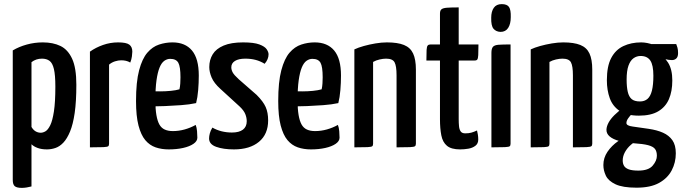

<svg xmlns="http://www.w3.org/2000/svg" viewBox="-20 -716 3324 933"><path d="M86 197Q62 197 52 189Q42 181 42 158V-471Q72 -489 110 -499.5Q148 -510 188 -510Q238 -510 274 -492.5Q310 -475 330.5 -430.5Q351 -386 351 -304Q351 -223 343 -167.5Q335 -112 320.5 -77Q306 -42 288 -23Q270 -4 249.5 3Q229 10 208 10Q182 10 163 3Q144 -4 133 -15V190Q122 193 109.5 195Q97 197 86 197ZM178 -71Q189 -71 201 -78Q213 -85 224 -107Q235 -129 242 -174.5Q249 -220 249 -295Q249 -351 242 -380.5Q235 -410 220.5 -420.5Q206 -431 184 -431Q155 -431 133 -414V-99Q142 -84 153.5 -77.5Q165 -71 178 -71Z M417 0V-465Q445 -485 480.5 -497.5Q516 -510 554 -510Q594 -510 608.5 -499Q623 -488 623 -465Q623 -457 621 -442Q619 -427 613 -412Q603 -418 592 -420.5Q581 -423 569 -423Q555 -423 539 -418Q523 -413 510 -402V-18Q510 -9 506 -5.5Q502 -2 482.5 -1Q463 0 417 0Z M800 10Q765 10 736 0Q707 -10 686 -35Q665 -60 653 -106Q641 -152 641 -225Q641 -318 656 -374.5Q671 -431 696 -460Q721 -489 753 -499.5Q785 -510 818 -510Q880 -510 913 -470.5Q946 -431 946 -349Q946 -314 943 -278Q940 -242 933 -215Q901 -208 860 -205Q819 -202 781.5 -200.5Q744 -199 720 -199Q696 -199 696 -199L698 -273Q698 -273 715 -272.5Q732 -272 758 -272Q784 -272 809.5 -274.5Q835 -277 852 -282Q855 -295 856 -310.5Q857 -326 857 -340Q857 -392 846.5 -411Q836 -430 807 -430Q792 -430 778.5 -420.5Q765 -411 755.5 -388Q746 -365 740.5 -326Q735 -287 735 -229Q735 -186 740 -157Q745 -128 754.5 -111Q764 -94 780.5 -86.5Q797 -79 820 -79Q849 -79 877.5 -87Q906 -95 931 -109Q936 -96 937.5 -78.5Q939 -61 939 -47Q939 -30 920 -17Q901 -4 869.5 3Q838 10 800 10Z M1117 10Q1065 10 1030.5 -2.5Q996 -15 996 -43Q996 -54 999.5 -67.5Q1003 -81 1012 -96Q1033 -84 1057 -78Q1081 -72 1107 -72Q1142 -72 1160.5 -86Q1179 -100 1179 -127Q1179 -144 1172 -161.5Q1165 -179 1145 -198L1051 -284Q1020 -312 1008.5 -339Q997 -366 997 -390Q997 -425 1013.5 -452Q1030 -479 1066.5 -494.5Q1103 -510 1161 -510Q1214 -510 1240.5 -500Q1267 -490 1276 -476.5Q1285 -463 1285 -452Q1285 -428 1266 -406Q1245 -419 1222 -425Q1199 -431 1172 -431Q1140 -431 1122 -420Q1104 -409 1104 -389Q1104 -377 1110.5 -364.5Q1117 -352 1140 -331L1227 -255Q1259 -223 1271 -196Q1283 -169 1283 -131Q1283 -64 1238.5 -27Q1194 10 1117 10Z M1491 10Q1456 10 1427 0Q1398 -10 1377 -35Q1356 -60 1344 -106Q1332 -152 1332 -225Q1332 -318 1347 -374.5Q1362 -431 1387 -460Q1412 -489 1444 -499.5Q1476 -510 1509 -510Q1571 -510 1604 -470.5Q1637 -431 1637 -349Q1637 -314 1634 -278Q1631 -242 1624 -215Q1592 -208 1551 -205Q1510 -202 1472.5 -200.5Q1435 -199 1411 -199Q1387 -199 1387 -199L1389 -273Q1389 -273 1406 -272.5Q1423 -272 1449 -272Q1475 -272 1500.5 -274.5Q1526 -277 1543 -282Q1546 -295 1547 -310.5Q1548 -326 1548 -340Q1548 -392 1537.5 -411Q1527 -430 1498 -430Q1483 -430 1469.5 -420.5Q1456 -411 1446.5 -388Q1437 -365 1431.5 -326Q1426 -287 1426 -229Q1426 -186 1431 -157Q1436 -128 1445.5 -111Q1455 -94 1471.5 -86.5Q1488 -79 1511 -79Q1540 -79 1568.5 -87Q1597 -95 1622 -109Q1627 -96 1628.5 -78.5Q1630 -61 1630 -47Q1630 -30 1611 -17Q1592 -4 1560.5 3Q1529 10 1491 10Z M1702 0V-476Q1721 -485 1748 -492.5Q1775 -500 1804.5 -505Q1834 -510 1860 -510Q1912 -510 1943 -497.5Q1974 -485 1987.5 -456Q2001 -427 2001 -378V-18Q2001 -9 1996.5 -5.5Q1992 -2 1972.5 -1Q1953 0 1907 0V-350Q1907 -395 1897.5 -413Q1888 -431 1856 -431Q1842 -431 1824.5 -427Q1807 -423 1793 -415V-18Q1793 -9 1789 -5.5Q1785 -2 1766 -1Q1747 0 1702 0Z M2216 10Q2173 10 2152 -7.5Q2131 -25 2124.5 -58.5Q2118 -92 2118 -136V-422H2052Q2052 -457 2053 -473.5Q2054 -490 2058.5 -495Q2063 -500 2072 -500H2118V-650Q2118 -665 2125.5 -671Q2133 -677 2152.5 -678.5Q2172 -680 2209 -680V-500H2305Q2305 -465 2304 -448.5Q2303 -432 2299.5 -427Q2296 -422 2287 -422H2209V-137Q2209 -119 2210.5 -103Q2212 -87 2218.5 -77.5Q2225 -68 2241 -68Q2258 -68 2270.5 -71.5Q2283 -75 2298 -82Q2300 -74 2302 -62.5Q2304 -51 2304 -38Q2304 -18 2290 -7.5Q2276 3 2256 6.5Q2236 10 2216 10Z M2368 0V-459Q2368 -480 2375.5 -488.5Q2383 -497 2403 -498.5Q2423 -500 2461 -500V-18Q2461 -9 2457 -5.5Q2453 -2 2433.5 -1Q2414 0 2368 0ZM2412 -561Q2390 -562 2378 -576.5Q2366 -591 2367 -630Q2367 -660 2379.5 -678Q2392 -696 2418 -696Q2444 -696 2453.5 -682Q2463 -668 2462 -633Q2462 -600 2449.5 -580.5Q2437 -561 2412 -561Z M2559 0V-476Q2578 -485 2605 -492.5Q2632 -500 2661.5 -505Q2691 -510 2717 -510Q2769 -510 2800 -497.5Q2831 -485 2844.5 -456Q2858 -427 2858 -378V-18Q2858 -9 2853.5 -5.5Q2849 -2 2829.5 -1Q2810 0 2764 0V-350Q2764 -395 2754.5 -413Q2745 -431 2713 -431Q2699 -431 2681.5 -427Q2664 -423 2650 -415V-18Q2650 -9 2646 -5.5Q2642 -2 2623 -1Q2604 0 2559 0Z M3073 196Q3006 196 2971 179.5Q2936 163 2924 137.5Q2912 112 2912 86Q2912 51 2932 21.5Q2952 -8 2983.5 -30Q3015 -52 3050 -63L3082 -36Q3064 -28 3046 -12.5Q3028 3 3017 23Q3006 43 3006 64Q3006 79 3012.5 90Q3019 101 3035.5 107Q3052 113 3082 113Q3131 113 3151.5 89Q3172 65 3172 41Q3172 20 3163 8Q3154 -4 3129.5 -10.5Q3105 -17 3058 -20Q3019 -23 2989 -31Q2959 -39 2942.5 -53Q2926 -67 2927 -87Q2928 -103 2937.5 -120.5Q2947 -138 2965.5 -156.5Q2984 -175 3010 -193L3065 -175Q3061 -173 3051 -163Q3041 -153 3032.5 -141Q3024 -129 3024 -118Q3024 -105 3055 -101Q3086 -97 3132 -90Q3173 -84 3202 -71Q3231 -58 3247.5 -34.5Q3264 -11 3264 29Q3264 74 3244 112Q3224 150 3182.5 173Q3141 196 3073 196ZM3085 -154Q3025 -154 2991 -177Q2957 -200 2943 -239Q2929 -278 2929 -326Q2929 -394 2950 -434Q2971 -474 3009 -492Q3047 -510 3096 -510Q3109 -510 3125 -507Q3141 -504 3155 -498L3173 -458Q3206 -444 3226.5 -411.5Q3247 -379 3247 -325Q3247 -272 3230.5 -234Q3214 -196 3178.5 -175Q3143 -154 3085 -154ZM3090 -223Q3112 -223 3126.5 -235.5Q3141 -248 3148 -276Q3155 -304 3155 -348Q3155 -400 3140 -422Q3125 -444 3093 -444Q3074 -444 3058.5 -433Q3043 -422 3034 -397Q3025 -372 3025 -329Q3025 -294 3030.5 -270Q3036 -246 3049.5 -234.5Q3063 -223 3090 -223ZM3245 -424Q3230 -424 3208 -429.5Q3186 -435 3164.5 -443Q3143 -451 3128.5 -456.5Q3114 -462 3114 -462L3110 -502H3266Q3269 -495 3272 -484.5Q3275 -474 3275 -458Q3275 -440 3266.5 -432Q3258 -424 3245 -424Z"/></svg>

Font: Yanone Kaffeesatz ExtraLight Medium
Style: Regular
Weight: 500
Version: Version 2.003